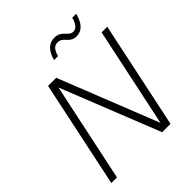

<svg xmlns="http://www.w3.org/2000/svg" viewBox="-244 -1054 1202 1202"><g transform="rotate(-45 357.5 -452.5)"><path d="M537 -803C586 -803 617 -840 634 -905H599C587 -858 567 -838 542 -838C525 -838 515 -846 499 -863C479 -885 461 -896 430 -896C382 -896 348 -863 331 -798H366C378 -844 397 -861 425 -861C445 -861 457 -853 474 -834C492 -813 509 -803 537 -803ZM40 0H90L229 -657L490 0H564L714 -710H664L524 -49L262 -710H190Z"/></g></svg>

Font: Geist ExtraLight
Style: Italic
Weight: 200
Italic angle: -12°
Designer: Basement.studio, Andrés Briganti, Mateo Zaragoza
Foundry: Basement.studio, Vercel, Andrés Briganti, Guido Ferreyra, Mateo Zaragoza
Version: Version 1.500